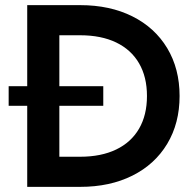

<svg xmlns="http://www.w3.org/2000/svg" viewBox="-20 -727 759 747"><path d="M381.8 -315.4H210.9V-117.2H292Q373.5 -117.2 431.9 -145.3Q490.2 -173.3 521 -226.3Q551.8 -279.3 551.8 -353.5Q551.8 -427.7 521 -480.7Q490.2 -533.7 431.9 -561.8Q373.5 -589.8 292 -589.8H210.9V-391.6H381.8ZM85.9 -315.4H13.7V-391.6H85.9V-707H292Q407.7 -707 495.1 -663.3Q582.5 -619.6 630.6 -539.6Q678.7 -459.5 678.7 -353.5Q678.7 -247.6 630.6 -167.5Q582.5 -87.4 495.1 -43.7Q407.7 0 292 0H85.9Z"/></svg>

Font: Wanted Sans SemiBold
Style: Regular
Weight: 600
Designer: Original Design by Kil Hyung-jin and Kang Hanbin, Wanted Lab, Inc; Hangeul from Source Han Sans by Jang Soo-young and Ka
Foundry: Wanted Lab, Inc.
Version: Version 1.003